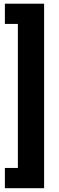

<svg xmlns="http://www.w3.org/2000/svg" viewBox="-20 -847 318 1033"><path d="M6.3 -827.1H217.3V165.5H6.3V56.6H76.2V-718.3H6.3Z"/></svg>

Font: RobotoDraft
Style: Bold
Weight: 700
Version: Version 2.001150; 2014